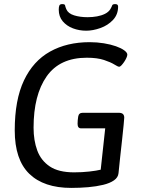

<svg xmlns="http://www.w3.org/2000/svg" viewBox="-20 -912 712 938"><path d="M418 -706Q454 -706 487.5 -700.5Q521 -695 546.5 -686Q572 -677 587 -666Q602 -655 602 -645Q602 -639 597.5 -629Q593 -619 586.5 -609.5Q580 -600 573.5 -593Q567 -586 562 -586Q556 -586 538.5 -597Q521 -608 488 -619Q455 -630 404 -630Q272 -630 208 -539Q144 -448 144 -288Q144 -226 162 -177Q180 -128 223 -99Q266 -70 342 -70Q381 -70 416.5 -74Q452 -78 472 -83L494 -285H376Q359 -285 359 -307Q359 -324 362 -342.5Q365 -361 384 -361H560Q574 -361 580.5 -355Q587 -349 587 -337Q587 -331 584 -301.5Q581 -272 576.5 -229.5Q572 -187 567 -143.5Q562 -100 559 -66Q557 -45 537 -31Q517 -17 484 -9Q451 -1 411 2.5Q371 6 328 6Q194 6 123 -63Q52 -132 52 -275Q52 -424 97 -519Q142 -614 224.5 -660Q307 -706 418 -706ZM543 -892Q557 -892 557 -880Q557 -841 532 -814.5Q507 -788 470.5 -775Q434 -762 401 -762Q367 -762 336.5 -773.5Q306 -785 286.5 -808Q267 -831 267 -865Q267 -878 270 -885Q273 -892 284 -892Q297 -892 298 -885.5Q299 -879 304 -867Q313 -846 342 -837Q371 -828 408 -828Q432 -828 454 -832Q476 -836 493 -844.5Q510 -853 519 -867Q526 -879 528 -885.5Q530 -892 543 -892Z"/></svg>

Font: Asap VF Beta
Style: Italic
Weight: 400
Italic angle: -6°
Designer: Pablo Cosgaya
Foundry: Pablo Cosgaya
Version: Version 1.007